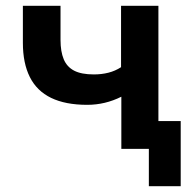

<svg xmlns="http://www.w3.org/2000/svg" viewBox="-20 -514 674 663"><path d="M494 129V0H402V-96H604V129ZM399 0V-180Q371 -166 341.5 -159Q312 -152 281 -152Q206 -152 156.5 -176Q107 -200 83 -248Q59 -296 59 -366V-494H189V-376Q189 -336 200 -309.5Q211 -283 236 -270Q261 -257 304 -257Q331 -257 354.5 -263Q378 -269 398 -282V-494H527V0Z"/></svg>

Font: Nunito Sans 10pt
Style: Bold
Weight: 700
Designer: Vernon Adams
Foundry: Vernon Adams
Version: Version 3.101;gftools[0.9.27]